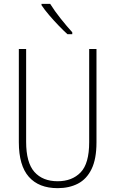

<svg xmlns="http://www.w3.org/2000/svg" viewBox="-20 -969 600 999"><path d="M482 -228Q482 -142 456.5 -89.5Q431 -37 385.5 -13.5Q340 10 280 10Q182 10 130 -49Q78 -108 78 -229V-714H116V-231Q116 -123 159 -74.5Q202 -26 280 -26Q355 -26 399.5 -72Q444 -118 444 -229V-714H482ZM241 -949Q264 -912 295.5 -872.5Q327 -833 356 -801V-791H331Q310 -810 284.5 -836.5Q259 -863 235.5 -890.5Q212 -918 196 -942V-949Z"/></svg>

Font: Noto Sans Thai Cond ExtLt
Style: Regular
Weight: 200
Width: 3
Designer: Monotype Design Team
Foundry: Monotype Imaging Inc.
Version: Version 2.002; ttfautohint (v1.8.4.7-5d5b)